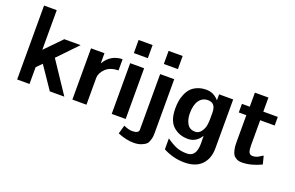

<svg xmlns="http://www.w3.org/2000/svg" viewBox="-103 -1093 2576 1679"><g transform="rotate(20 1185.0 -253.0)"><path d="M66 0V-688H184V-319Q207 -343 333 -472H485L311 -291L505 0H370L230 -206Q196 -172 181 -156V0Z M580 0V-477H705V-426V-382Q762 -480 872 -482V-378Q795 -376 754.5 -337Q714 -298 711 -254V0Z M946 0V-472H1076V0ZM946 -566V-688H1076V-566Z M1062 139 1085 59Q1130 80 1165 80Q1225 80 1225 45V-472H1356V27Q1355 51 1354.5 60.5Q1354 70 1346.5 96Q1339 122 1325.5 135Q1312 148 1282 160Q1252 172 1210 172Q1142 172 1062 139ZM1225 -566V-688H1356V-566Z M1452 -236Q1452 -270 1456.5 -301.5Q1461 -333 1475 -367Q1489 -401 1510.5 -425.5Q1532 -450 1569 -466Q1606 -482 1655 -482Q1721 -482 1770 -426V-482H1901V-28Q1901 68 1846.5 125Q1792 182 1686 182Q1583 182 1489 132V30Q1539 66 1581 83.5Q1623 101 1681 101Q1768 101 1768 -23Q1768 -36 1767.5 -59.5Q1767 -83 1767 -95Q1722 -22 1645 -22Q1563 -22 1507.5 -72.5Q1452 -123 1452 -236ZM1586 -238Q1586 -183 1609 -143Q1632 -103 1684 -103Q1717 -103 1738 -131.5Q1759 -160 1764.5 -189.5Q1770 -219 1770 -249V-311Q1770 -401 1697 -401Q1647 -401 1616.5 -360Q1586 -319 1586 -238Z M1986 -392V-472H2059V-603H2185V-472H2320V-392H2185V-156Q2185 -117 2194 -96Q2203 -75 2228 -75Q2262 -75 2288.5 -93Q2315 -111 2320 -111L2339 -36Q2245 10 2157 10Q2129 10 2108.5 -1.5Q2088 -13 2078.5 -28Q2069 -43 2063.5 -67.5Q2058 -92 2057 -106.5Q2056 -121 2056 -143V-392Z"/></g></svg>

Font: Coval
Style: ExtraBold
Weight: 800
Foundry: Context Ltd
Version: Version 001.000